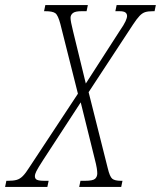

<svg xmlns="http://www.w3.org/2000/svg" viewBox="-75 -734 632 754"><path d="M-55 0 -50 -24H-44Q-23 -24 -10 -27.5Q3 -31 14.5 -42.5Q26 -54 41 -78L231 -366L162 -640Q153 -674 142.5 -682Q132 -690 103 -690H98L103 -714H270L265 -690H245Q220 -690 211 -682.5Q202 -675 202 -664Q202 -657 204.5 -644Q207 -631 212 -611L262 -406L394 -611Q412 -637 418 -650.5Q424 -664 424 -671Q424 -680 417.5 -685Q411 -690 394 -690H378L383 -714H537L532 -690H526Q507 -690 495.5 -686.5Q484 -683 473 -671.5Q462 -660 447 -637L273 -372L348 -74Q356 -40 366 -32Q376 -24 400 -24H406L401 0H236L241 -24H259Q290 -24 298.5 -32Q307 -40 307 -53Q307 -61 305 -74Q303 -87 296 -114L242 -332L94 -105Q74 -74 68 -62Q62 -50 62 -42Q62 -32 70 -28Q78 -24 100 -24H116L111 0Z"/></svg>

Font: Noto Serif ExtraCondensed ExtraLight
Style: Italic
Weight: 200
Width: 2
Italic angle: -12°
Designer: Monotype Design Team
Foundry: Monotype Imaging Inc.
Version: Version 2.014; ttfautohint (v1.8.4.7-5d5b)